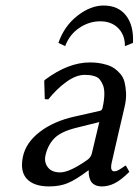

<svg xmlns="http://www.w3.org/2000/svg" viewBox="-20 -665 502 695"><path d="M432.1 -498Q432.6 -538.1 408 -563Q383.3 -587.9 342.8 -587.9Q302.7 -587.9 267.3 -564.2Q231.9 -540.5 215.8 -498L191.4 -509.8Q212.9 -571.3 260.5 -608.2Q308.1 -645 355 -645Q407.7 -645 436 -609.1Q464.4 -573.2 461.4 -509.8ZM339.4 -223.1 254.9 -202.1Q200.2 -188.5 176.5 -164.1Q152.8 -139.6 144.5 -102.1Q139.2 -77.6 153.3 -59.3Q167.5 -41 197.8 -41Q231 -41 293 -84Q309.1 -94.2 312.5 -109.9ZM384.3 -76.2Q377.4 -44.9 393.6 -44.9Q399.9 -44.9 406.5 -48.1Q413.1 -51.3 423.3 -58.3Q433.6 -65.4 434.1 -65.9L436.5 -64L448.2 -43Q419.4 -14.2 396.2 -2.2Q373 9.8 349.1 9.8Q332.5 9.8 321.8 3.4Q311 -2.9 306.9 -13.2Q302.7 -23.4 301.8 -31.7Q300.8 -40 301.3 -47.9H299.3Q254.4 -14.2 225.3 -2.2Q196.3 9.8 157.7 9.8Q103 9.8 77.4 -17.3Q51.8 -44.4 63 -98.1Q73.7 -148.9 124 -187.5Q173.8 -226.1 250.5 -243.2L343.3 -264.2Q349.6 -266.1 351.6 -275.9Q357.4 -302.7 357.7 -323.5Q357.9 -344.2 352.8 -356.7Q347.7 -369.1 341.1 -377.2Q334.5 -385.3 323.7 -388.7Q313 -392.1 305.2 -393.1Q297.4 -394 286.6 -394Q255.4 -394 220 -368.4Q184.6 -342.8 154.8 -305.2L142.1 -306.2L140.1 -373L144 -377Q227.5 -439 305.2 -439Q321.8 -439 336.2 -437Q350.6 -435.1 366.2 -430.4Q381.8 -425.8 393.6 -417.7Q405.3 -409.7 415.8 -397.5Q426.3 -385.3 430.7 -368.2Q435.1 -351.1 436.3 -328.4Q437.5 -305.7 430.7 -276.9Q429.7 -272.9 408.7 -182.6Q388.2 -95.2 384.3 -76.2Z"/></svg>

Font: Linux Biolinum G
Style: Italic
Weight: 400
Italic angle: -12°
Designer: Philipp H. Poll
Foundry: Philipp H. Poll
Version: Version 0.5.1